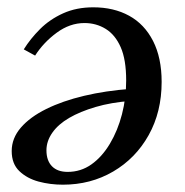

<svg xmlns="http://www.w3.org/2000/svg" viewBox="-20 -495 506 525"><path d="M235 -475Q291 -475 333 -452Q375 -429 398.5 -383Q422 -337 422 -271Q422 -189 386.5 -125.5Q351 -62 289.5 -26Q228 10 152 10Q117 10 85.5 1.5Q54 -7 33 -27Q12 -47 12 -82Q12 -117 37 -146Q62 -175 106.5 -197Q151 -219 210 -233Q269 -247 337 -252V-219Q284 -215 241.5 -202.5Q199 -190 169 -172.5Q139 -155 123 -132Q107 -109 107 -84Q107 -56 122 -40.5Q137 -25 165 -25Q201 -25 230 -45.5Q259 -66 280.5 -102Q302 -138 313.5 -182.5Q325 -227 325 -275Q325 -332 310 -366Q295 -400 269 -416Q243 -432 211 -432Q171 -432 135 -405.5Q99 -379 76 -343L45 -360Q63 -389 89.5 -415.5Q116 -442 152.5 -458.5Q189 -475 235 -475Z"/></svg>

Font: Brygada 1918 Medium
Style: Italic
Weight: 500
Italic angle: -8°
Designer: Mateusz Machalski | Borys Kosmynka | Przemek Hoffer
Foundry: NIEPODLEGLA 2018
Version: Version 3.006